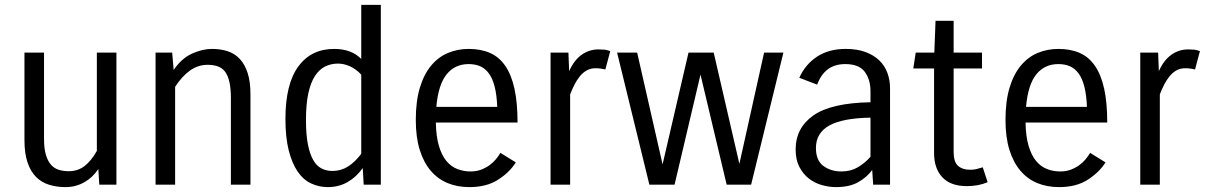

<svg xmlns="http://www.w3.org/2000/svg" viewBox="-20 -755 4934 785"><path d="M456 -540V0H386L382 -64Q359 -29 324 -9.5Q289 10 248 10Q212 10 181 0.5Q150 -9 127.5 -31.5Q105 -54 92.5 -91Q80 -128 80 -182V-540H160V-188Q160 -148 167.5 -122.5Q175 -97 188 -82Q201 -67 219.5 -61Q238 -55 261 -55Q298 -55 325.5 -76Q353 -97 376 -138V-540Z M616 0V-540H684L690 -469Q722 -516 764.5 -535.5Q807 -555 847 -555Q882 -555 911 -545.5Q940 -536 960.5 -514Q981 -492 992.5 -456.5Q1004 -421 1004 -369V0H924V-354Q924 -393 918 -419.5Q912 -446 900.5 -461.5Q889 -477 871 -483.5Q853 -490 829 -490Q789 -490 756 -466Q723 -442 696 -400V0Z M1147 -269Q1147 -411 1199.5 -483Q1252 -555 1346 -555Q1417 -555 1457 -514V-735H1537V0H1467L1463 -68Q1437 -31 1401 -10.5Q1365 10 1320 10Q1284 10 1252 -5Q1220 -20 1197 -53.5Q1174 -87 1160.5 -140Q1147 -193 1147 -269ZM1339 -56Q1374 -56 1402.5 -74Q1431 -92 1457 -126V-450Q1434 -474 1409.5 -484.5Q1385 -495 1362 -495Q1333 -495 1309 -483Q1285 -471 1267.5 -444Q1250 -417 1240.5 -373Q1231 -329 1231 -264Q1231 -204 1239 -164Q1247 -124 1261 -100Q1275 -76 1295 -66Q1315 -56 1339 -56Z M2089 -91Q2063 -50 2016 -20Q1969 10 1899 10Q1850 10 1810 -6.5Q1770 -23 1741 -57Q1712 -91 1696 -142.5Q1680 -194 1680 -265Q1680 -341 1696.5 -396Q1713 -451 1742.5 -486.5Q1772 -522 1811.5 -538.5Q1851 -555 1896 -555Q1946 -555 1983.5 -538.5Q2021 -522 2046 -485.5Q2071 -449 2083.5 -392Q2096 -335 2096 -254H1762Q1763 -197 1774.5 -158.5Q1786 -120 1805 -97Q1824 -74 1849.5 -64Q1875 -54 1904 -54Q1928 -54 1947.5 -61.5Q1967 -69 1982 -80Q1997 -91 2008 -104.5Q2019 -118 2026 -130ZM1896 -493Q1840 -493 1806 -451Q1772 -409 1764 -318H2013Q2011 -367 2002.5 -400.5Q1994 -434 1979 -454.5Q1964 -475 1943.5 -484Q1923 -493 1896 -493Z M2231 0V-540H2304L2307 -464Q2327 -509 2358 -531Q2389 -553 2427 -553Q2441 -553 2451 -552Q2461 -551 2475 -546L2455 -471Q2446 -473 2436.5 -474.5Q2427 -476 2415 -476Q2395 -476 2379.5 -467.5Q2364 -459 2351.5 -444Q2339 -429 2329 -409.5Q2319 -390 2311 -369V0Z M3183 -540 3051 0H2951L2844 -450L2738 0H2635L2503 -540H2585L2689 -83L2795 -540H2898L3003 -85L3104 -540Z M3550 0 3546 -60Q3524 -30 3488.5 -10Q3453 10 3398 10Q3369 10 3339.5 1.5Q3310 -7 3286.5 -25.5Q3263 -44 3248 -73Q3233 -102 3233 -144Q3233 -232 3305.5 -283Q3378 -334 3539 -337V-382Q3539 -430 3515.5 -461.5Q3492 -493 3436 -493Q3393 -493 3364.5 -471.5Q3336 -450 3321 -409L3248 -437Q3272 -491 3320 -523Q3368 -555 3438 -555Q3484 -555 3518 -542.5Q3552 -530 3574.5 -508.5Q3597 -487 3608 -457.5Q3619 -428 3619 -394V0ZM3420 -54Q3458 -54 3487 -71Q3516 -88 3539 -114V-274Q3424 -272 3370 -241.5Q3316 -211 3316 -150Q3316 -99 3346.5 -76.5Q3377 -54 3420 -54Z M4018 -10Q3980 6 3933 6Q3867 6 3833 -30Q3799 -66 3799 -129V-475H3714L3724 -540H3800L3805 -670H3879V-540H3995V-475H3879V-133Q3879 -93 3897 -77Q3915 -61 3946 -61Q3961 -61 3971.5 -63.5Q3982 -66 3998 -71Z M4500 -91Q4474 -50 4427 -20Q4380 10 4310 10Q4261 10 4221 -6.5Q4181 -23 4152 -57Q4123 -91 4107 -142.5Q4091 -194 4091 -265Q4091 -341 4107.5 -396Q4124 -451 4153.5 -486.5Q4183 -522 4222.5 -538.5Q4262 -555 4307 -555Q4357 -555 4394.5 -538.5Q4432 -522 4457 -485.5Q4482 -449 4494.5 -392Q4507 -335 4507 -254H4173Q4174 -197 4185.5 -158.5Q4197 -120 4216 -97Q4235 -74 4260.5 -64Q4286 -54 4315 -54Q4339 -54 4358.5 -61.5Q4378 -69 4393 -80Q4408 -91 4419 -104.5Q4430 -118 4437 -130ZM4307 -493Q4251 -493 4217 -451Q4183 -409 4175 -318H4424Q4422 -367 4413.5 -400.5Q4405 -434 4390 -454.5Q4375 -475 4354.5 -484Q4334 -493 4307 -493Z M4642 0V-540H4715L4718 -464Q4738 -509 4769 -531Q4800 -553 4838 -553Q4852 -553 4862 -552Q4872 -551 4886 -546L4866 -471Q4857 -473 4847.5 -474.5Q4838 -476 4826 -476Q4806 -476 4790.5 -467.5Q4775 -459 4762.5 -444Q4750 -429 4740 -409.5Q4730 -390 4722 -369V0Z"/></svg>

Font: Carrois Gothic
Style: Regular
Weight: 400
Designer: Ralph du Carrois
Foundry: Ralph du Carrois
Version: Version 1.001